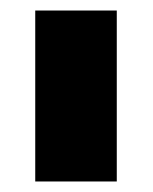

<svg xmlns="http://www.w3.org/2000/svg" viewBox="-20 -720 290 365"><path d="M47 -375V-700H202V-375Z"/></svg>

Font: MuseoModerno Thin ExtraBold
Style: Regular
Weight: 800
Version: Version 1.002